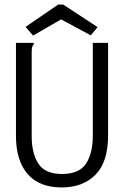

<svg xmlns="http://www.w3.org/2000/svg" viewBox="-20 -811 540 842"><path d="M251 11Q151 11 100.5 -48.5Q50 -108 50 -215V-623H128V-616Q122 -610 120.5 -603Q119 -596 119 -579V-214Q119 -138 148.5 -93Q178 -48 252 -48Q327 -48 357 -93Q387 -138 387 -217V-623H454V-218Q454 -100 398.5 -44.5Q343 11 251 11ZM125 -655 92 -693 235 -791H257L408 -692L378 -656L248 -726Z"/></svg>

Font: Ligconsolata
Style: Regular
Weight: 400
Monospace: yes
Designer: Raph Levien, Cyreal, Brenton Simpson
Foundry: Raph Levien, Cyreal, Google
Version: Version 3.001; ttfautohint (v1.8.2.53-6de2)